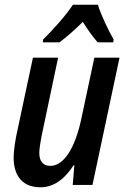

<svg xmlns="http://www.w3.org/2000/svg" viewBox="-20 -786 534 816"><path d="M162 -606H233C263 -629 297 -658 332 -693C352 -660 376 -628 395 -606H461L463 -618C441 -656 409 -723 396 -766H290C259 -719 204 -658 163 -618ZM152 10C213 10 259 -31 293 -84H296L289 0H373L488 -541H381L326 -283C299 -154 250 -81 194 -81C162 -81 147 -102 147 -136C147 -156 152 -181 157 -209L227 -541H120L49 -208C43 -176 38 -142 38 -116C38 -36 78 10 152 10Z"/></svg>

Font: Noto Sans Display SemiCondensed Medium
Style: Italic
Weight: 500
Width: 4
Italic angle: -12°
Designer: Monotype Design Team
Foundry: Monotype Imaging Inc.
Version: Version 1.900